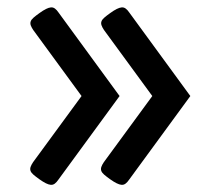

<svg xmlns="http://www.w3.org/2000/svg" viewBox="-20 -601 595 530"><path d="M88.4 -106.4Q78.1 -113.8 72 -119.1Q65.9 -124.5 64.2 -129.6Q62.5 -134.8 64.5 -140.4Q66.4 -146 71.3 -153.3L205.1 -335.9L71.8 -518.1Q66.9 -525.4 64.9 -531Q63 -536.6 64.7 -541.7Q66.4 -546.9 72.5 -552.2Q78.6 -557.6 88.9 -564.9Q99.1 -572.3 106.9 -576.2Q114.7 -580.1 120.6 -580.6Q126.5 -581.1 131.6 -577.4Q136.7 -573.7 141.6 -566.4L310.1 -335.9L141.1 -105Q136.2 -97.7 131.1 -94Q126 -90.3 120.1 -90.8Q114.3 -91.3 106.4 -95.2Q98.6 -99.1 88.4 -106.4ZM283.7 -106.4Q273.4 -113.8 267.3 -119.1Q261.2 -124.5 259.5 -129.6Q257.8 -134.8 259.8 -140.4Q261.7 -146 266.6 -153.3L400.4 -335.9L267.1 -518.1Q262.2 -525.4 260.3 -531Q258.3 -536.6 260 -541.7Q261.7 -546.9 267.8 -552.2Q273.9 -557.6 284.2 -564.9Q294.4 -572.3 302.2 -576.2Q310.1 -580.1 315.9 -580.6Q321.8 -581.1 326.9 -577.4Q332 -573.7 336.9 -566.4L505.4 -335.9L336.4 -105Q331.5 -97.7 326.4 -94Q321.3 -90.3 315.4 -90.8Q309.6 -91.3 301.8 -95.2Q293.9 -99.1 283.7 -106.4Z"/></svg>

Font: Ethiopic Sadiss
Style: Regular
Weight: 400
Designer: abass alamnehe
Foundry: Senamirmir Project
Version: Version 5.100